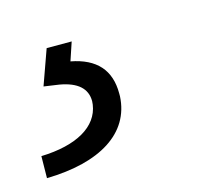

<svg xmlns="http://www.w3.org/2000/svg" viewBox="-84 -57 372 326"><g transform="rotate(-15 101.5 106.5)"><path d="M20 0 -2 61.5 24.9 65.4C55.7 70.8 71.3 84.5 71.3 106.9C71.3 108.9 70.8 110.8 70.8 112.8C65.4 150.4 26.4 172.9 -36.1 174.8L-36.6 213.4C57.6 211.4 115.7 175.3 119.1 111.3C119.1 109.4 119.1 107.9 119.1 106C119.1 64.9 97.2 40.5 53.2 32.2L64 0Z"/></g></svg>

Font: Roboto Light
Style: Italic
Weight: 300
Italic angle: -12°
Designer: Google
Version: Version 2.137; 2017